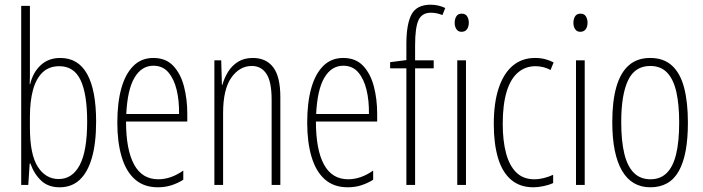

<svg xmlns="http://www.w3.org/2000/svg" viewBox="-20 -785 2986 815"><path d="M107 -494Q107 -478 107 -460.5Q107 -443 106 -428H108Q120 -478 153 -508.5Q186 -539 236 -539Q312 -539 350 -470.5Q388 -402 388 -269Q388 -177 370 -115Q352 -53 318 -21.5Q284 10 233 10Q185 10 155 -18Q125 -46 109 -91H106L100 0H70V-760H107ZM232 -504Q188 -504 160.5 -477.5Q133 -451 120 -403Q107 -355 107 -290V-243Q107 -129 140.5 -77Q174 -25 229 -25Q287 -25 318.5 -84.5Q350 -144 350 -269Q350 -386 322 -445Q294 -504 232 -504Z M631 -539Q684 -539 715.5 -505.5Q747 -472 761 -418Q775 -364 775 -303V-269H515Q515 -150 549 -87Q583 -24 652 -24Q678 -24 704.5 -33Q731 -42 758 -61V-22Q736 -8 709 1Q682 10 650 10Q591 10 553 -23.5Q515 -57 496.5 -119Q478 -181 478 -264Q478 -349 495 -410Q512 -471 546 -505Q580 -539 631 -539ZM631 -506Q581 -506 551 -455.5Q521 -405 516 -301H740Q741 -357 730 -403Q719 -449 695 -477.5Q671 -506 631 -506Z M1053 -539Q1110 -539 1140 -499Q1170 -459 1170 -373V0H1133V-362Q1133 -438 1111 -471.5Q1089 -505 1049 -505Q997 -505 962 -455.5Q927 -406 927 -305V0H890V-529H919L922 -425H924Q932 -454 948 -480Q964 -506 990 -522.5Q1016 -539 1053 -539Z M1437 -539Q1490 -539 1521.5 -505.5Q1553 -472 1567 -418Q1581 -364 1581 -303V-269H1321Q1321 -150 1355 -87Q1389 -24 1458 -24Q1484 -24 1510.5 -33Q1537 -42 1564 -61V-22Q1542 -8 1515 1Q1488 10 1456 10Q1397 10 1359 -23.5Q1321 -57 1302.5 -119Q1284 -181 1284 -264Q1284 -349 1301 -410Q1318 -471 1352 -505Q1386 -539 1437 -539ZM1437 -506Q1387 -506 1357 -455.5Q1327 -405 1322 -301H1546Q1547 -357 1536 -403Q1525 -449 1501 -477.5Q1477 -506 1437 -506Z M1821 -495H1742V0H1705V-495H1636V-521L1705 -530V-598Q1705 -683 1727 -724Q1749 -765 1808 -765Q1826 -765 1842 -761Q1858 -757 1870 -751L1858 -721Q1846 -726 1833.5 -728.5Q1821 -731 1809 -731Q1771 -731 1756.5 -699.5Q1742 -668 1742 -593V-529H1821Z M1958 -529V0H1921V-529ZM1940 -727Q1956 -727 1963 -715.5Q1970 -704 1970 -689Q1970 -671 1962 -660.5Q1954 -650 1939 -650Q1925 -650 1917.5 -661Q1910 -672 1910 -688Q1910 -704 1917 -715.5Q1924 -727 1940 -727Z M2244 10Q2187 10 2149.5 -22Q2112 -54 2094 -114.5Q2076 -175 2076 -258Q2076 -349 2097 -411.5Q2118 -474 2157 -506.5Q2196 -539 2251 -539Q2274 -539 2293.5 -534Q2313 -529 2330 -520L2317 -488Q2302 -496 2286 -500Q2270 -504 2253 -504Q2210 -504 2178.5 -477Q2147 -450 2130.5 -395.5Q2114 -341 2114 -259Q2114 -188 2128 -135Q2142 -82 2171.5 -53Q2201 -24 2248 -24Q2268 -24 2288 -29Q2308 -34 2328 -43V-8Q2311 0 2287.5 5Q2264 10 2244 10Z M2462 -529V0H2425V-529ZM2444 -727Q2460 -727 2467 -715.5Q2474 -704 2474 -689Q2474 -671 2466 -660.5Q2458 -650 2443 -650Q2429 -650 2421.5 -661Q2414 -672 2414 -688Q2414 -704 2421 -715.5Q2428 -727 2444 -727Z M2900 -265Q2900 -196 2890.5 -145Q2881 -94 2861.5 -59Q2842 -24 2811.5 -7Q2781 10 2741 10Q2701 10 2671 -7.5Q2641 -25 2620.5 -60Q2600 -95 2589.5 -146.5Q2579 -198 2579 -267Q2579 -356 2596.5 -416.5Q2614 -477 2649.5 -508Q2685 -539 2740 -539Q2797 -539 2832.5 -506.5Q2868 -474 2884 -412.5Q2900 -351 2900 -265ZM2617 -267Q2617 -187 2630 -133Q2643 -79 2670.5 -51.5Q2698 -24 2741 -24Q2783 -24 2810 -50.5Q2837 -77 2850 -130.5Q2863 -184 2863 -266Q2863 -341 2851 -394.5Q2839 -448 2812 -476.5Q2785 -505 2740 -505Q2675 -505 2646 -444Q2617 -383 2617 -267Z"/></svg>

Font: Noto Sans Khmer ExtraCondensed ExtraLight
Style: Regular
Weight: 250
Width: 2
Designer: Danh Hong and the Monotype Design Team
Foundry: Monotype Imaging Inc.
Version: Version 2.004